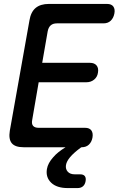

<svg xmlns="http://www.w3.org/2000/svg" viewBox="-20 -750 640 978"><path d="M195 -430H438Q461 -430 472 -416.5Q483 -403 479 -380Q476 -358 459.5 -344.5Q443 -331 420 -331H177L144 -139Q140 -119 148.5 -109Q157 -99 177 -99H413Q436 -99 445.5 -85.5Q455 -72 451 -49Q447 -27 433 -13.5Q419 0 396 0H395L390 3Q355 29 337 50.5Q319 72 316 91Q313 111 325 124.5Q337 138 361 138H388Q405 138 412 147Q419 156 416 173Q413 190 402.5 199Q392 208 375 208H325Q269 208 240.5 180.5Q212 153 219 111Q224 81 251 51Q273 25 314 0H100Q57 0 40 -20.5Q23 -41 30 -84L130 -646Q137 -689 161.5 -709.5Q186 -730 229 -730H525Q548 -730 557.5 -716.5Q567 -703 562.5 -680.5Q558 -658 544 -644.5Q530 -631 507 -631H270Q250 -631 238.5 -621Q227 -611 223 -591Z"/></svg>

Font: Maple Mono Medium
Style: Italic
Weight: 500
Italic angle: -10°
Monospace: yes
Designer: subframe7536
Version: Version 7.000